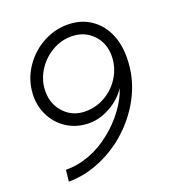

<svg xmlns="http://www.w3.org/2000/svg" viewBox="-124 -751 796 869"><g transform="rotate(-20 274.5 -317.0)"><path d="M499 -423Q499 -399 496 -373Q486 -288 439 -210Q392 -132 316 -73Q257 -29 191.5 -5.5Q126 18 60 18L66 -37Q123 -36 180.5 -57.5Q238 -79 288 -120Q334 -156 370.5 -205.5Q407 -255 421 -301Q392 -256 341 -227.5Q290 -199 239 -199Q183 -199 138 -225.5Q93 -252 67.5 -298Q42 -344 42 -399Q42 -410 44 -430Q52 -491 88.5 -542Q125 -593 180 -622.5Q235 -652 296 -652Q357 -652 403 -623Q449 -594 474 -542.5Q499 -491 499 -423ZM100 -401Q100 -339 140 -297Q180 -255 241 -255Q293 -255 338 -281.5Q383 -308 410 -353.5Q437 -399 437 -452Q437 -514 396.5 -555Q356 -596 294 -596Q244 -596 199 -569Q154 -542 127 -497Q100 -452 100 -401Z"/></g></svg>

Font: Bellota Text
Style: Italic
Weight: 400
Italic angle: -7.5°
Designer: Kemie Guaida
Foundry: Kemie Guaida
Version: Version 4.001